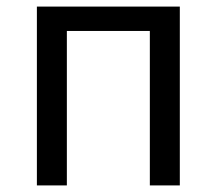

<svg xmlns="http://www.w3.org/2000/svg" viewBox="-20 -563 658 583"><path d="M526 -543V0H435V-469H183V0H92V-543Z"/></svg>

Font: Kinto Sans
Style: Regular
Weight: 400
Designer: Authors: Ryoko NISHIZUKA  (kana & ideographs); Paul D. Hunt (Latin, Greek & Cyrillic); Wenlong ZHANG  (bopomofo); Sandol
Foundry: Adobe Systems Incorporated, ookami Inc.
Version: Version 0.001